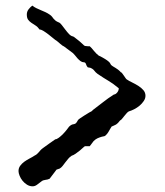

<svg xmlns="http://www.w3.org/2000/svg" viewBox="-20 -697 584 678"><path d="M296.9 -180.7H280.3Q278.8 -180.7 273.9 -176Q269 -171.4 262 -165.5Q254.9 -159.7 247.1 -154.3Q239.3 -148.9 232.9 -147Q226.1 -142.6 220.7 -136.2Q215.3 -129.9 210.4 -123.3Q205.6 -116.7 200.9 -110.8Q196.3 -105 190.4 -101.6L179.7 -98.1L155.3 -65.9Q148.4 -62.5 140.1 -61.8Q131.8 -61 126.5 -56.6Q118.7 -50.8 111.1 -44.9Q103.5 -39.1 95.2 -39.1Q84.5 -39.1 75.2 -44.9Q65.9 -50.8 59.3 -59.1Q52.7 -67.4 49.1 -76.7Q45.4 -85.9 45.4 -92.8Q45.4 -103.5 51.3 -111.6Q57.1 -119.6 65.9 -126Q74.7 -132.3 84.2 -137.2Q93.8 -142.1 101.1 -147Q106.9 -149.9 110.4 -152.8Q113.8 -155.8 116.7 -159.2Q119.6 -162.6 122.8 -166.3Q126 -169.9 131.3 -173.8Q141.6 -181.6 153.3 -189.7Q165 -197.8 175.3 -205.1Q180.2 -205.1 187.7 -210.7Q195.3 -216.3 202.6 -223.9Q210 -231.4 215.8 -239Q221.7 -246.6 224.1 -250Q231 -256.3 234.9 -257.3Q238.8 -258.3 241.7 -258.8Q244.6 -259.3 247.6 -261.5Q250.5 -263.7 255.4 -272.9Q256.3 -274.9 263.2 -279.5Q270 -284.2 277.8 -289.1Q285.6 -293.9 292 -297.9Q298.3 -301.8 298.8 -301.8Q301.3 -302.2 304.7 -305.2Q308.1 -308.1 308.6 -309.1Q327.1 -322.8 344.2 -336.4Q361.3 -350.1 382.3 -363.3Q387.7 -363.3 393.6 -370.1Q399.4 -377 399.4 -385.3Q387.7 -395 379.4 -400.9Q371.1 -406.7 363 -411.6Q355 -416.5 346.2 -421.9Q337.4 -427.2 324.7 -436Q317.4 -441.4 312.7 -447.8Q308.1 -454.1 297.9 -458Q297.4 -458 296.1 -458Q294.9 -458 293.5 -458.5L289.6 -459.5Q285.6 -463.9 283.7 -470.5Q281.7 -477.1 275.9 -477.1Q270 -477.1 264.4 -481.2Q258.8 -485.4 253.9 -490.7Q249 -496.1 244.9 -501.5Q240.7 -506.8 237.8 -509.3L205.1 -533.7Q203.6 -533.7 200 -536.4Q196.3 -539.1 192.4 -542.5Q188.5 -545.9 184.8 -549.1Q181.2 -552.2 179.7 -553.2Q175.8 -555.2 168 -561.8Q160.2 -568.4 151.4 -575.2Q142.6 -582 134 -587.4Q125.5 -592.8 119.6 -592.8Q113.3 -602.1 105.5 -606.9Q97.7 -611.8 90.8 -616.5Q84 -621.1 79.3 -627.4Q74.7 -633.8 74.7 -646Q74.7 -656.2 81.3 -664.6Q87.9 -672.9 94.2 -677.2Q100.6 -671.9 108.4 -668.2Q116.2 -664.6 124.3 -661.1Q132.3 -657.7 140.4 -654.1Q148.4 -650.4 155.3 -645.5Q160.6 -642.1 163.6 -638.2Q166.5 -634.3 169.4 -630.6Q172.4 -627 176.5 -623.8Q180.7 -620.6 188 -617.7Q192.4 -616.2 198.2 -608.6Q204.1 -601.1 210.7 -592.3Q217.3 -583.5 224.1 -576.4Q231 -569.3 237.8 -568.4L239.7 -567.4Q242.2 -565.9 242.2 -565.9Q253.9 -557.1 260.5 -551.5Q267.1 -545.9 270.5 -542.5Q273.9 -539.1 275.9 -537.4Q277.8 -535.6 280.3 -534.7Q282.7 -534.2 285.2 -534.2Q287.6 -533.7 290.3 -533.7Q293 -533.7 296.9 -533.7Q299.8 -531.2 303.7 -526.9Q307.6 -522.5 311.5 -517.6Q315.4 -512.7 319.8 -508.3Q324.2 -503.9 328.1 -501Q343.3 -493.7 351.3 -488.5Q359.4 -483.4 363.5 -479.7Q367.7 -476.1 368.9 -473.4Q370.1 -470.7 372.1 -467.8Q376.5 -463.9 380.4 -461.7Q384.3 -459.5 388.2 -457Q392.1 -454.6 396.5 -451.4Q400.9 -448.2 406.7 -441.9Q408.7 -441.9 411.4 -438.2Q414.1 -434.6 417.2 -430.2Q420.4 -425.8 423.1 -421.6Q425.8 -417.5 427.7 -416.5Q435.5 -411.1 446.8 -405.8Q458 -400.4 468.5 -393.8Q479 -387.2 486.3 -378.7Q493.7 -370.1 493.7 -358.9Q493.7 -349.1 487.5 -340.1Q481.4 -331.1 472.7 -323.7Q463.9 -316.4 453.9 -311.3Q443.8 -306.2 436.5 -304.2Q432.6 -303.2 428 -298.1Q423.3 -293 418.7 -287.1Q414.1 -281.2 410.2 -276.6Q406.2 -272 404.3 -272Q399.9 -266.1 396.5 -262.7Q393.1 -259.3 389.9 -257.3Q386.7 -255.4 382.8 -253.9Q378.9 -252.4 374 -250Q372.1 -247.6 369.1 -241.9Q366.2 -236.3 362.5 -230.5Q358.9 -224.6 354.2 -220Q349.6 -215.3 344.2 -215.3Q343.8 -215.3 340.8 -214.4Q339.4 -213.9 338.4 -213.9Q330.1 -211.4 323.5 -208.3Q316.9 -205.1 310.5 -198.7Z"/></svg>

Font: IM FELL English
Style: Regular
Weight: 400
Designer: Igino Marini
Foundry: Igino Marini
Version: 3.00